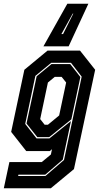

<svg xmlns="http://www.w3.org/2000/svg" viewBox="-48 -812 573 1032"><path d="M-27.5 200 2.5 59H176.5L225.5 18.5L231.5 -10L219.5 0H93L12 -103L83 -437L207.5 -540H382L463.5 -437L349.5 97L225 200ZM49.5 134H196L296 48L391 -400L333.5 -474.5H227.5L142 -404L87.5 -146L148.5 -68H217.5L333.5 -161.5L289.5 46L195 127H51ZM152.5 -75 94.5 -148 149 -402 228.5 -467.5H329.5L384 -398L335.5 -170.5L216.5 -75ZM192 -141.5H209.5L270 -191.5L307.5 -368.5L283 -399H246.5L209.5 -368.5L168 -172ZM427 -792 321 -563H185.5L314 -792ZM346 -739H343L282 -629H291Z"/></svg>

Font: Tourney Condensed ExtraBold
Style: Italic
Weight: 800
Width: 3
Italic angle: -12°
Designer: Tyler Finck
Foundry: Etcetera Type Co
Version: Version 1.010; ttfautohint (v1.8.3)